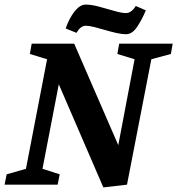

<svg xmlns="http://www.w3.org/2000/svg" viewBox="-36 -804 772 836"><path d="M414 12 220 -437 149 -69 224 -45 215 0H-16L-7 -45L77 -69L169 -546L94 -569L102 -614H287L479 -172L550 -546L475 -569L483 -614H716L708 -569L623 -546L517 0ZM513 -655Q495 -655 470.5 -660.5Q446 -666 421 -673.5Q396 -681 373.5 -686.5Q351 -692 337 -692Q328 -692 320 -687Q312 -682 306.5 -675Q301 -668 297 -661L250 -680Q265 -724 288.5 -754Q312 -784 337 -784Q362 -784 395.5 -775Q429 -766 461.5 -756.5Q494 -747 513 -747Q522 -747 530.5 -752Q539 -757 545.5 -764.5Q552 -772 555 -778L599 -759Q581 -716 560 -685.5Q539 -655 513 -655Z"/></svg>

Font: Manuale
Style: Bold Italic
Weight: 700
Italic angle: -11°
Version: Version 1.002